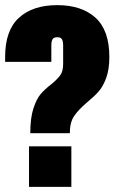

<svg xmlns="http://www.w3.org/2000/svg" viewBox="-20 -728 446 748"><path d="M226 -550Q226 -568 221 -575.5Q216 -583 203 -583Q190 -583 185 -575.5Q180 -568 180 -550V-487H0V-506Q0 -610 54 -659Q108 -708 203 -708Q298 -708 352 -659Q406 -610 406 -506Q406 -458 394 -425Q382 -392 364.5 -372Q347 -352 319 -329Q285 -300 268.5 -275.5Q252 -251 252 -209H98Q98 -268 110 -305Q122 -342 138 -361Q154 -380 179 -399Q203 -419 214.5 -434.5Q226 -450 226 -479ZM258 -158V0H93V-158Z"/></svg>

Font: FFF_AZADLIQ Black
Style: Regular
Weight: 900
Designer: bBox Type GmbH
Foundry: bBox Type GmbH
Version: Version 1.001